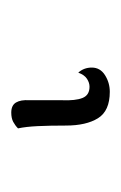

<svg xmlns="http://www.w3.org/2000/svg" viewBox="43 -30 215 341"><g transform="rotate(-90 150.5 140.5)"><path d="M158 228Q124 228 111 207Q98 186 98 150Q98 121 97 100Q96 79 93 65Q98 60 104.5 56.5Q111 53 121 53Q134 53 139 61.5Q144 70 143 85V143Q142 167 147 179.5Q152 192 167 192Q174 192 181 187.5Q188 183 192 172Q201 182 201 196Q201 211 187.5 219.5Q174 228 158 228Z"/></g></svg>

Font: Arima Thin Light
Style: Regular
Weight: 300
Version: Version 1.100